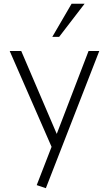

<svg xmlns="http://www.w3.org/2000/svg" viewBox="-20 -798 565 1016"><path d="M222.7 197.8 505.4 -528.3H448.7L280.3 -89.4L92.3 -528.3H31.2L252.9 -21L174.3 181.6ZM358.9 -778.3 256.8 -603H293L427.7 -778.3Z"/></svg>

Font: My Font
Style: ExtraLight
Weight: 500
Designer: Vernon Adams
Foundry: newtypography
Version: Version 0.001